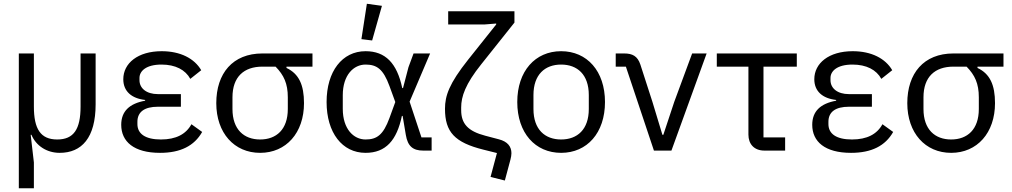

<svg xmlns="http://www.w3.org/2000/svg" viewBox="-20 -800 5376 1020"><path d="M297 12C414 12 488 -68 488 -246V-516H408V-234C408 -114 372 -59 284 -59C196 -59 160 -114 160 -234V-516H80V200H160V63L143 -84H147C171 -26 228 12 297 12Z M1054 -99 997 -140C968 -87 915 -59 835 -59C752 -59 710 -89 710 -141V-153C710 -205 747 -233 819 -233H941V-300H819C758 -300 721 -331 721 -374V-386C721 -421 754 -457 838 -457C912 -457 965 -429 991 -381L1049 -427C1013 -489 939 -528 839 -528C712 -528 635 -464 635 -379C635 -315 679 -277 751 -269V-265C668 -250 624 -209 624 -137C624 -48 691 12 830 12C939 12 1012 -25 1054 -99Z M1502 -446H1640V-516H1374C1216 -516 1129 -410 1129 -252C1129 -94 1224 12 1362 12C1500 12 1595 -94 1595 -252C1595 -349 1568 -408 1502 -439ZM1374 -446H1444C1488 -401 1509 -356 1509 -283V-221C1509 -112 1448 -59 1362 -59C1276 -59 1215 -112 1215 -221V-283C1215 -392 1276 -446 1374 -446Z M1957 -585 2009 -769 1929 -780 1900 -592ZM2273 0V-70H2219L2156 -260L2265 -516H2177L2150 -443L2121 -332H2117C2089 -464 2028 -528 1922 -528C1798 -528 1715 -421 1715 -258C1715 -95 1798 12 1922 12C2030 12 2088 -55 2115 -184H2119L2136 -83C2146 -23 2174 0 2228 0ZM1922 -59C1859 -59 1801 -114 1801 -222V-294C1801 -402 1859 -457 1922 -457C1982 -457 2016 -433 2049 -343L2080 -258L2049 -173C2016 -83 1982 -59 1922 -59Z M2361 -740V-670H2554L2616 -675V-670L2467 -483C2366 -356 2344 -291 2344 -222C2344 -98 2396 -43 2548 -5L2620 13L2586 140L2662 159L2692 47C2695 35 2697 24 2697 14C2697 -21 2677 -48 2630 -60L2558 -79C2466 -103 2430 -143 2430 -215V-229C2430 -287 2452 -353 2537 -459L2713 -680V-740Z M2961 12C3099 12 3194 -94 3194 -258C3194 -422 3099 -528 2961 -528C2823 -528 2728 -422 2728 -258C2728 -94 2823 12 2961 12ZM2961 -59C2875 -59 2814 -112 2814 -221V-295C2814 -404 2875 -457 2961 -457C3047 -457 3108 -404 3108 -295V-221C3108 -112 3047 -59 2961 -59Z M3454 0H3547L3734 -516H3657L3562 -259L3504 -84H3499L3446 -259L3382 -457C3367 -502 3340 -516 3296 -516H3251V-446H3305Z M4041 0H4151V-70H4036V-446H4213V-516H3788V-446H3956V-85C3956 -35 3986 0 4041 0Z M4725 -99 4668 -140C4639 -87 4586 -59 4506 -59C4423 -59 4381 -89 4381 -141V-153C4381 -205 4418 -233 4490 -233H4612V-300H4490C4429 -300 4392 -331 4392 -374V-386C4392 -421 4425 -457 4509 -457C4583 -457 4636 -429 4662 -381L4720 -427C4684 -489 4610 -528 4510 -528C4383 -528 4306 -464 4306 -379C4306 -315 4350 -277 4422 -269V-265C4339 -250 4295 -209 4295 -137C4295 -48 4362 12 4501 12C4610 12 4683 -25 4725 -99Z M5173 -446H5311V-516H5045C4887 -516 4800 -410 4800 -252C4800 -94 4895 12 5033 12C5171 12 5266 -94 5266 -252C5266 -349 5239 -408 5173 -439ZM5045 -446H5115C5159 -401 5180 -356 5180 -283V-221C5180 -112 5119 -59 5033 -59C4947 -59 4886 -112 4886 -221V-283C4886 -392 4947 -446 5045 -446Z"/></svg>

Font: Braiins Sans
Style: Regular
Weight: 400
Designer: Mike Abbink, Paul van der Laan, Pieter van Rosmalen, Jiri Chlebus, Lubos Buracinsky
Foundry: Bold Monday, Sudetype
Version: Version 1.000;hotconv 1.0.109;makeotfexe 2.5.65596